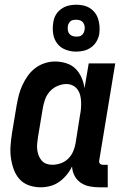

<svg xmlns="http://www.w3.org/2000/svg" viewBox="-20 -790 540 818"><path d="M439 8H403Q382 8 361.5 4Q341 0 324 -11.5Q307 -23 297.5 -41.5Q288 -60 287 -81Q278 -62 264 -45Q250 -28 232.5 -15.5Q215 -3 194.5 2.5Q174 8 154 8Q127 8 103 -0.5Q79 -9 63 -27Q47 -45 38.5 -68.5Q30 -92 26.5 -117.5Q23 -143 25 -169.5Q27 -196 31 -222L51 -342Q55 -364 60.5 -385.5Q66 -407 75.5 -427.5Q85 -448 98.5 -467Q112 -486 130.5 -500Q149 -514 171 -521Q193 -528 214 -528Q239 -528 262.5 -520.5Q286 -513 302 -497Q318 -481 327.5 -459Q337 -437 340 -414L358 -520H471L403 -108Q402 -104 402.5 -100Q403 -96 405.5 -93Q408 -90 411.5 -89Q415 -88 419 -88H439ZM202 -88Q220 -88 238 -94Q256 -100 270 -113.5Q284 -127 291.5 -144.5Q299 -162 302 -180L321 -300Q324 -314 325 -328.5Q326 -343 325.5 -357Q325 -371 321.5 -384.5Q318 -398 310 -409Q302 -420 289.5 -426Q277 -432 263 -432Q244 -432 224.5 -423.5Q205 -415 191.5 -399.5Q178 -384 171.5 -365Q165 -346 162 -327L142 -207Q140 -193 138.5 -179.5Q137 -166 138.5 -153Q140 -140 144.5 -128Q149 -116 157 -106.5Q165 -97 177 -92.5Q189 -88 202 -88ZM304 -570Q281 -570 259 -578.5Q237 -587 223.5 -605Q210 -623 206.5 -646.5Q203 -670 207 -694Q209 -711 217.5 -726Q226 -741 240.5 -751.5Q255 -762 271.5 -766Q288 -770 305 -770Q320 -770 335.5 -766.5Q351 -763 363.5 -755Q376 -747 385 -735Q394 -723 398.5 -708Q403 -693 404 -677.5Q405 -662 403 -646Q400 -629 391.5 -614Q383 -599 368.5 -588.5Q354 -578 337.5 -574Q321 -570 304 -570ZM305 -634Q311 -634 317 -635Q323 -636 328 -640Q333 -644 336 -649.5Q339 -655 340 -661Q342 -670 340.5 -678.5Q339 -687 334.5 -693.5Q330 -700 322 -703Q314 -706 305 -706Q299 -706 292.5 -705Q286 -704 281 -700Q276 -696 273 -690.5Q270 -685 269 -679Q268 -670 269 -661.5Q270 -653 275 -646.5Q280 -640 288 -637Q296 -634 305 -634Z"/></svg>

Font: Iosevka Term Curly
Style: Bold Italic
Weight: 700
Italic angle: -9°
Designer: Belleve Invis
Foundry: Belleve Invis
Version: Version 32.3.0